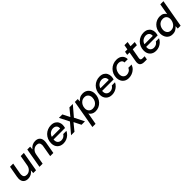

<svg xmlns="http://www.w3.org/2000/svg" viewBox="444 -2520 4560 4560"><g transform="rotate(-45 2724.5 -240.0)"><path d="M196 12Q121 12 78 -30Q35 -72 35 -151Q35 -179 41 -211L92 -496H198L149 -222Q148 -212 146.5 -199Q145 -186 145 -177Q145 -78 242 -78Q300 -78 346 -119Q392 -160 405 -233L451 -496H557L470 0H376L382 -86Q351 -41 302.5 -14.5Q254 12 196 12Z M585 0 672 -496H767L760 -410Q792 -456 840.5 -482Q889 -508 946 -508Q1022 -508 1064.5 -466Q1107 -424 1107 -346Q1107 -332 1105.5 -316.5Q1104 -301 1101 -285L1051 0H945L993 -275Q995 -285 996.5 -298Q998 -311 998 -320Q998 -418 901 -418Q862 -418 827.5 -399Q793 -380 769.5 -345.5Q746 -311 738 -263L691 0Z M1385 12Q1290 12 1233 -45Q1176 -102 1176 -199Q1176 -268 1200 -325Q1224 -382 1265.5 -423Q1307 -464 1361.5 -486Q1416 -508 1476 -508Q1545 -508 1590.5 -481.5Q1636 -455 1658.5 -411Q1681 -367 1681 -315Q1681 -293 1676.5 -267.5Q1672 -242 1667 -223H1281Q1280 -217 1280 -211.5Q1280 -206 1280 -200Q1280 -139 1315 -107.5Q1350 -76 1401 -76Q1446 -76 1480.5 -97Q1515 -118 1535 -152H1642Q1618 -101 1578.5 -64.5Q1539 -28 1489.5 -8Q1440 12 1385 12ZM1296 -296H1575Q1576 -301 1576.5 -305Q1577 -309 1577 -312Q1577 -363 1545.5 -392Q1514 -421 1462 -421Q1409 -421 1362 -389.5Q1315 -358 1296 -296Z M1646 0 1859 -250 1734 -496H1850L1940 -317L2087 -496H2201L1989 -247L2113 0H1998L1908 -180L1761 0Z M2143 220 2269 -496H2366L2362 -420Q2393 -458 2437 -483Q2481 -508 2544 -508Q2592 -508 2629.5 -491.5Q2667 -475 2693.5 -446Q2720 -417 2733.5 -378.5Q2747 -340 2747 -295Q2747 -230 2725.5 -174Q2704 -118 2665.5 -76.5Q2627 -35 2574.5 -11.5Q2522 12 2460 12Q2405 12 2363 -13Q2321 -38 2302 -76L2249 220ZM2460 -81Q2513 -81 2553 -107Q2593 -133 2615.5 -177.5Q2638 -222 2638 -278Q2638 -337 2603 -376.5Q2568 -416 2509 -416Q2453 -416 2412.5 -387.5Q2372 -359 2350 -313.5Q2328 -268 2328 -215Q2328 -155 2364 -118Q2400 -81 2460 -81Z M3017 12Q2922 12 2865 -45Q2808 -102 2808 -199Q2808 -268 2832 -325Q2856 -382 2897.5 -423Q2939 -464 2993.5 -486Q3048 -508 3108 -508Q3177 -508 3222.5 -481.5Q3268 -455 3290.5 -411Q3313 -367 3313 -315Q3313 -293 3308.5 -267.5Q3304 -242 3299 -223H2913Q2912 -217 2912 -211.5Q2912 -206 2912 -200Q2912 -139 2947 -107.5Q2982 -76 3033 -76Q3078 -76 3112.5 -97Q3147 -118 3167 -152H3274Q3250 -101 3210.5 -64.5Q3171 -28 3121.5 -8Q3072 12 3017 12ZM2928 -296H3207Q3208 -301 3208.5 -305Q3209 -309 3209 -312Q3209 -363 3177.5 -392Q3146 -421 3094 -421Q3041 -421 2994 -389.5Q2947 -358 2928 -296Z M3582 12Q3512 12 3465 -17.5Q3418 -47 3394 -95.5Q3370 -144 3370 -200Q3370 -266 3393 -321.5Q3416 -377 3457 -419Q3498 -461 3553 -484.5Q3608 -508 3673 -508Q3766 -508 3821 -459Q3876 -410 3877 -325H3766Q3766 -371 3734.5 -394.5Q3703 -418 3657 -418Q3613 -418 3579.5 -399Q3546 -380 3524 -349Q3502 -318 3490.5 -282Q3479 -246 3479 -211Q3479 -149 3513 -113.5Q3547 -78 3598 -78Q3644 -78 3683.5 -102Q3723 -126 3740 -171H3850Q3827 -108 3783.5 -67.5Q3740 -27 3687 -7.5Q3634 12 3582 12Z M4110 0Q4045 0 4007.5 -26.5Q3970 -53 3970 -117Q3970 -127 3971.5 -139Q3973 -151 3975 -164L4018 -407H3939L3955 -496H4034L4055 -616H4162L4140 -496H4281L4264 -407H4125L4081 -164Q4080 -157 4079.5 -151Q4079 -145 4079 -140Q4079 -112 4094 -101.5Q4109 -91 4143 -91H4209L4193 0Z M4496 12Q4401 12 4344 -45Q4287 -102 4287 -199Q4287 -268 4311 -325Q4335 -382 4376.5 -423Q4418 -464 4472.5 -486Q4527 -508 4587 -508Q4656 -508 4701.5 -481.5Q4747 -455 4769.5 -411Q4792 -367 4792 -315Q4792 -293 4787.5 -267.5Q4783 -242 4778 -223H4392Q4391 -217 4391 -211.5Q4391 -206 4391 -200Q4391 -139 4426 -107.5Q4461 -76 4512 -76Q4557 -76 4591.5 -97Q4626 -118 4646 -152H4753Q4729 -101 4689.5 -64.5Q4650 -28 4600.5 -8Q4551 12 4496 12ZM4407 -296H4686Q4687 -301 4687.5 -305Q4688 -309 4688 -312Q4688 -363 4656.5 -392Q4625 -421 4573 -421Q4520 -421 4473 -389.5Q4426 -358 4407 -296Z M5050 12Q4997 12 4959 -7.5Q4921 -27 4897 -59Q4873 -91 4861.5 -130Q4850 -169 4850 -208Q4850 -280 4874 -335.5Q4898 -391 4938.5 -430Q4979 -469 5029 -488.5Q5079 -508 5131 -508Q5195 -508 5235 -484Q5275 -460 5294 -421L5343 -700H5449L5326 0H5230L5233 -77Q5204 -42 5160 -15Q5116 12 5050 12ZM5087 -81Q5132 -81 5166 -99.5Q5200 -118 5222 -148.5Q5244 -179 5255.5 -215Q5267 -251 5267 -286Q5267 -344 5233 -380Q5199 -416 5139 -416Q5093 -416 5059 -398Q5025 -380 5003 -351Q4981 -322 4970 -287.5Q4959 -253 4959 -219Q4959 -160 4993 -120.5Q5027 -81 5087 -81Z"/></g></svg>

Font: Rethink Sans Medium
Style: Italic
Weight: 500
Italic angle: -10°
Designer: The Rethink Sans project authors (Hans Thiessen). DM Sans designed by Colophon Foundry.
Foundry: Rethink Communications LLC
Version: Version 1.001